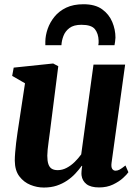

<svg xmlns="http://www.w3.org/2000/svg" viewBox="-20 -852 640 883"><path d="M181.5 10.5Q150 10.5 119.8 -1.8Q89.5 -14 69 -41Q48.5 -68 48 -113Q48 -130 49.8 -151Q51.5 -172 54.2 -195.2Q57 -218.5 60.5 -242Q64 -265.5 67.5 -288L95 -469L36 -503L43 -541L224.5 -560L248 -547.5L215 -288Q212.5 -266.5 209.5 -244.5Q206.5 -222.5 203.8 -202Q201 -181.5 199.2 -164.5Q197.5 -147.5 197.5 -136Q197.5 -112 202.5 -97.2Q207.5 -82.5 218 -76Q228.5 -69.5 245.5 -69.5Q266.5 -69.5 286.5 -80Q306.5 -90.5 323.5 -107.2Q340.5 -124 353.5 -142L410 -555H555.5L493 -103Q490.5 -84 496 -75.5Q501.5 -67 511.5 -67Q520.5 -67 530 -72Q539.5 -77 557 -91L570.5 -60Q564 -50 546 -33.5Q528 -17 500 -3.5Q472 10 436 10Q397.5 10 378 -5Q358.5 -20 355 -45.5Q354.5 -48.5 354.5 -53.5Q354.5 -58.5 355 -64.5Q355.5 -70.5 356.2 -76.8Q357 -83 358 -88.5L356 -89.5Q343 -71.5 326.5 -53.8Q310 -36 288.5 -21.5Q267 -7 240.8 1.8Q214.5 10.5 181.5 10.5ZM188.5 -644Q188.5 -648.5 188.5 -652.5Q188.5 -656.5 188.5 -661.5Q189 -689.5 199.2 -719.2Q209.5 -749 230.5 -775Q251.5 -801 284.5 -816.8Q317.5 -832.5 364 -832.5Q417.5 -832.5 449.5 -809.5Q481.5 -786.5 496.2 -751.2Q511 -716 511 -679Q510.5 -669 509.2 -660Q508 -651 506.5 -644H432Q433 -649 433.5 -654Q434 -659 433.5 -665.5Q432.5 -697.5 416.5 -717.8Q400.5 -738 354.5 -738Q319 -738 299.5 -723.2Q280 -708.5 271.8 -686.8Q263.5 -665 262.5 -644Z"/></svg>

Font: Merriweather 36pt ExtraBold
Style: Italic
Weight: 800
Italic angle: -7.8°
Version: Version 2.101